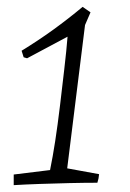

<svg xmlns="http://www.w3.org/2000/svg" viewBox="-20 -533 379 560"><path d="M20 7Q20 -8 20 -24L126 -37Q134 -76 141 -121.5Q148 -167 155 -225Q161 -276 167.5 -331.5Q174 -387 177 -426L59 -363L49 -366L43 -385Q92 -415 135.5 -446.5Q179 -478 221 -513L244 -497L228 -460L176 -42L269 -25Q268 -12 264 0Q227 0 183 1Q139 2 96 3.5Q53 5 20 7Z"/></svg>

Font: Labrada Lght
Style: Italic
Weight: 300
Italic angle: -7°
Designer: Mercedes Jáuregui
Foundry: Omnibus-Type Team
Version: Version 1.000; ttfautohint (v1.8.4.7-5d5b)